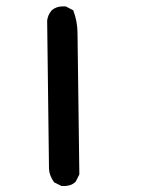

<svg xmlns="http://www.w3.org/2000/svg" viewBox="-20 -624 540 618"><path d="M182.6 -603.5Q185.5 -603.5 191.4 -603.5L215.8 -590.8Q229.5 -554.7 229.5 -516.6L235.4 -62.5L223.6 -39.1Q213.9 -30.3 204.6 -27.8Q195.3 -25.4 189.5 -25.4Q183.6 -25.4 177.7 -25.4L154.3 -37.1Q138.7 -58.6 137.7 -80.1L131.8 -557.6Q133.8 -576.2 146.5 -590.8Q161.1 -603.5 182.6 -603.5Z"/></svg>

Font: JasonHandwriting2
Style: SemiBold
Weight: 600
Version: Version 1.04.7